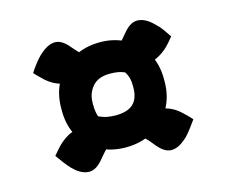

<svg xmlns="http://www.w3.org/2000/svg" viewBox="-71 -613 742 629"><g transform="rotate(-15 300.0 -298.0)"><path d="M269 -428Q266 -425 263 -422Q260 -419 256 -415Q232 -391 203.5 -382.5Q175 -374 147.5 -381Q120 -388 97 -408Q90 -415 81.5 -423Q73 -431 66 -439Q75 -453 85 -466Q95 -479 105 -489Q121 -504 134.5 -511Q148 -518 161 -518Q185 -518 209 -488Q223 -472 238 -456.5Q253 -441 269 -428ZM331 -427Q348 -440 363 -455.5Q378 -471 391 -487Q415 -517 439 -517Q452 -517 465.5 -510.5Q479 -504 495 -488Q506 -478 515.5 -465Q525 -452 534 -438Q527 -429 518.5 -419.5Q510 -410 501 -402Q475 -380 448.5 -374Q422 -368 395.5 -378.5Q369 -389 344 -414Q342 -416 340.5 -417.5Q339 -419 337.5 -420.5Q336 -422 334.5 -424Q333 -426 331 -427ZM331 -168Q334 -171 337 -174Q340 -177 344 -181Q381 -218 425 -218.5Q469 -219 503 -188Q511 -181 519 -173Q527 -165 534 -157Q525 -144 515 -131Q505 -118 495 -107Q479 -92 465.5 -85Q452 -78 439 -78Q415 -78 391 -108Q378 -125 362.5 -140Q347 -155 331 -168ZM269 -169Q252 -156 237.5 -141Q223 -126 209 -109Q185 -79 161 -79Q148 -79 134.5 -85.5Q121 -92 105 -108Q95 -119 85 -132Q75 -145 66 -158Q74 -167 82 -176.5Q90 -186 99 -194Q125 -217 151.5 -222.5Q178 -228 204.5 -217.5Q231 -207 256 -182Q258 -180 259.5 -178.5Q261 -177 262.5 -175.5Q264 -174 266 -172.5Q268 -171 269 -169ZM125 -303Q125 -355 148 -395Q171 -435 211.5 -457.5Q252 -480 303 -480Q352 -480 391 -458.5Q430 -437 452.5 -399Q475 -361 475 -310V-302Q475 -250 452 -210Q429 -170 389 -147.5Q349 -125 297 -125Q248 -125 209 -146Q170 -167 147.5 -205.5Q125 -244 125 -295ZM229 -289Q229 -276 230.5 -265.5Q232 -255 235 -247Q250 -240 264 -237.5Q278 -235 292 -235Q332 -235 351.5 -253Q371 -271 371 -309V-315Q371 -330 368 -341Q365 -352 358 -363Q347 -368 335 -370Q323 -372 308 -372Q268 -372 248.5 -349Q229 -326 229 -294Z"/></g></svg>

Font: Recursive Casual ExtraBold
Style: Regular
Weight: 800
Version: Version 1.047